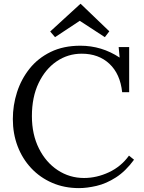

<svg xmlns="http://www.w3.org/2000/svg" viewBox="-20 -951 739 987"><path d="M608 -477Q598 -571 542.5 -623Q487 -675 400 -675Q329 -675 271 -635.5Q213 -596 178.5 -524Q144 -452 144 -354Q144 -260 180 -188Q216 -116 277 -76Q338 -36 412 -36Q477 -36 540 -65.5Q603 -95 643 -151L669 -130Q626 -71 576 -39Q526 -7 476.5 4.5Q427 16 386 16Q311 16 248.5 -11Q186 -38 140.5 -86.5Q95 -135 70.5 -199.5Q46 -264 46 -339Q46 -410 67.5 -477Q89 -544 132 -598Q175 -652 240.5 -684Q306 -716 393 -716Q503 -716 595 -655L590 -709H644V-477ZM519 -760 390 -844 263 -760 238 -789 393 -931H395L542 -790Z"/></svg>

Font: Lora
Style: Regular
Weight: 400
Designer: Olga Karpushina, Alexei Vanyashin (Cyrillic)
Foundry: Cyreal
Version: Version 3.005; ttfautohint (v1.8.4.7-5d5b)